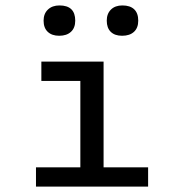

<svg xmlns="http://www.w3.org/2000/svg" viewBox="-20 -694 654 714"><path d="M200.2 -561Q172.9 -561 157.5 -575.7Q142.1 -590.3 142.1 -617.2Q142.1 -643.1 158.2 -658.4Q174.3 -673.8 201.2 -673.8Q259.8 -673.8 259.8 -617.2Q259.8 -590.3 243.9 -575.7Q228 -561 200.2 -561ZM434.1 -561Q406.7 -561 391.8 -575.7Q377 -590.3 377 -617.2Q377 -643.1 392.6 -658.4Q408.2 -673.8 435.1 -673.8Q463.9 -673.8 479 -659.4Q494.1 -645 494.1 -617.2Q494.1 -590.3 478.3 -575.7Q462.4 -561 434.1 -561ZM113.8 -71.8H278.8V-393.1H133.8V-464.8H365.2V-71.8H530.8V0H113.8Z"/></svg>

Font: IntelOne Mono
Style: Regular
Weight: 400
Designer: Fred Shallcrass
Foundry: Frere-Jones Type LLC
Version: Version 1.200;hotconv 1.1.0;makeotfexe 2.6.0;FJTRelease1.2